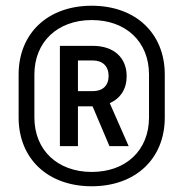

<svg xmlns="http://www.w3.org/2000/svg" viewBox="-20 -760 640 670"><path d="M300 -110C453 -110 555 -206 555 -350V-500C555 -644 453 -740 300 -740C147 -740 45 -644 45 -500V-350C45 -206 147 -110 300 -110ZM100 -350V-500C100 -614 181 -690 300 -690C420 -690 500 -614 500 -500V-350C500 -236 420 -160 300 -160C181 -160 100 -236 100 -350ZM189 -250H252V-389H303L362 -250H429L363 -400C401 -417 422 -450 422 -494C422 -559 377 -600 304 -600H189ZM252 -442V-549H304C338 -549 359 -529 359 -495C359 -461 338 -442 304 -442Z"/></svg>

Font: JetBrains Mono Medium
Style: Regular
Weight: 436
Monospace: yes
Designer: Philipp Nurullin, Konstantin Bulenkov
Foundry: JetBrains
Version: Version 2.305